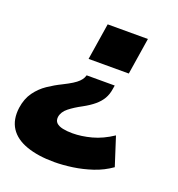

<svg xmlns="http://www.w3.org/2000/svg" viewBox="-161 -611 839 906"><g transform="rotate(20 258.5 -157.5)"><path d="M210 191Q129 191 71 170.5Q13 150 -13.5 109Q-40 68 -32 7Q-25 -41 -1.5 -73.5Q22 -106 54.5 -128Q87 -150 122 -167Q150 -181 167.5 -192Q185 -203 195 -213Q205 -223 210 -233L215 -246H356L353 -228Q349 -200 336.5 -178.5Q324 -157 302 -138.5Q280 -120 247 -102Q211 -83 185 -62.5Q159 -42 155 -15Q153 4 164 14.5Q175 25 196 29.5Q217 34 245 34Q290 34 340.5 20.5Q391 7 442 -27L488 116Q447 145 399 161Q351 177 302 184Q253 191 210 191ZM197 -322 226 -506H428L399 -322Z"/></g></svg>

Font: Nunito Sans 7pt Black
Style: Italic
Weight: 900
Italic angle: -9°
Version: Version 3.101;gftools[0.9.27]